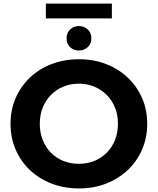

<svg xmlns="http://www.w3.org/2000/svg" viewBox="-20 -1044 884 1076"><path d="M423 12Q340 12 269.5 -15Q199 -42 147.5 -91Q96 -140 67.5 -206Q39 -272 39 -350Q39 -428 67.5 -494Q96 -560 147.5 -609Q199 -658 269.5 -685Q340 -712 422 -712Q505 -712 574.5 -685Q644 -658 695.5 -609.5Q747 -561 776 -495Q805 -429 805 -350Q805 -272 776 -205.5Q747 -139 695.5 -90.5Q644 -42 574.5 -15Q505 12 423 12ZM422 -126Q469 -126 508.5 -142Q548 -158 578 -188Q608 -218 624.5 -259.5Q641 -301 641 -350Q641 -400 624.5 -441Q608 -482 578 -512Q548 -542 508.5 -558.5Q469 -575 422 -575Q375 -575 335 -558.5Q295 -542 265.5 -512Q236 -482 219.5 -441Q203 -400 203 -350Q203 -301 219.5 -259.5Q236 -218 265.5 -188Q295 -158 335 -142Q375 -126 422 -126ZM422 -761Q393 -761 373 -779.5Q353 -798 353 -829Q353 -860 373 -879Q393 -898 422 -898Q451 -898 471.5 -879Q492 -860 492 -829Q492 -798 471.5 -779.5Q451 -761 422 -761ZM237 -941V-1024H607V-941Z"/></svg>

Font: Montserrat Z
Style: Bold
Weight: 700
Designer: Julieta Ulanovsky
Foundry: Julieta Ulanovsky
Version: Version 8.000